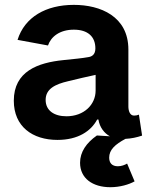

<svg xmlns="http://www.w3.org/2000/svg" viewBox="-20 -573 623 801"><path d="M219.7 10.7C305.7 10.7 359.4 -25.9 385.3 -74.2H390.6C396 -41.5 414.6 -17.6 438.5 -4.4L384.3 -7.8C340.3 22.9 314 61 314 106C314 170.9 366.2 208 440.4 208C480.5 208 518.1 196.8 541.5 183.6L510.3 109.4C500.5 115.2 486.8 120.6 471.7 120.6C447.3 120.6 435.5 106.9 435.5 84.5C435.5 52.2 460 29.3 503.4 6.3C528.3 4.9 549.8 0.5 572.8 -7.3L559.6 -94.7C551.8 -91.8 546.9 -90.8 539.1 -90.8C522 -90.8 515.6 -110.4 515.6 -128.9V-366.2C515.6 -504.9 398.9 -552.7 288.1 -552.7C171.9 -552.7 83 -502 53.2 -406.7L180.2 -383.3C192.4 -419.4 228.5 -449.2 288.1 -449.2C346.2 -449.2 377.9 -420.4 377.9 -371.1C377.9 -344.2 362.3 -336.4 347.2 -334.5C323.2 -330.1 292 -327.1 244.6 -322.3C137.7 -311.5 37.6 -275.4 37.6 -152.8C37.6 -44.9 115.7 10.7 219.7 10.7ZM257.3 -87.9C206.5 -87.9 170.4 -111.3 170.4 -156.2C170.4 -202.1 210 -221.7 265.1 -234.4C303.2 -244.1 343.8 -252.9 378.9 -260.7V-195.3C378.9 -136.2 330.1 -87.9 257.3 -87.9Z"/></svg>

Font: Raveo SemiBold
Style: Regular
Weight: 600
Designer: Jakub Foglar, Rasmus Andersson (Inter)
Foundry: Jakubfoglar.com
Version: Version 1.100;Glyphs 3.2.3 (3260)